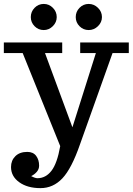

<svg xmlns="http://www.w3.org/2000/svg" viewBox="-33 -743 685 991"><path d="M0 0ZM126 -654.8Q126 -682.6 145.5 -702.6Q165 -722.7 192.9 -722.7Q220.2 -722.7 240 -702.6Q259.8 -682.6 259.8 -654.8Q259.8 -627.9 239.7 -607.9Q219.7 -587.9 192.9 -587.9Q165 -587.9 145.5 -607.7Q126 -627.4 126 -654.8ZM357.9 -654.8Q357.9 -682.6 377.4 -702.6Q397 -722.7 424.8 -722.7Q452.1 -722.7 472.7 -702.6Q493.2 -682.6 493.2 -654.8Q493.2 -627.9 472.7 -607.9Q452.1 -587.9 424.8 -587.9Q397 -587.9 377.4 -607.7Q357.9 -627.4 357.9 -654.8ZM175.8 228Q108.4 228 66.2 197.5Q23.9 167 23.9 119.1Q23.9 85 46.4 63Q68.8 41 107.9 41Q138.2 41 153.6 61.5Q168.9 82 168.9 111.8Q168.9 129.9 157 143.8Q145 157.7 127.9 166Q148.4 176.8 160.2 176.8Q203.1 176.8 232.7 138.4Q262.2 100.1 277.8 11.2L84 -469.2H-13.2V-523.9H288.1V-469.2H199.2L340.8 -85.9L461.9 -469.2H380.9V-523.9H631.8V-469.2H547.9L379.9 2Q336.4 127.4 288.8 177.7Q241.2 228 175.8 228Z"/></svg>

Font: Trocchi
Style: Regular
Weight: 400
Designer: vernon adams
Version: Version 1.0; ttfautohint (v0.8) -l 6 -r 50 -G 100